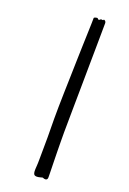

<svg xmlns="http://www.w3.org/2000/svg" viewBox="-172 -778 694 1034"><g transform="rotate(20 175.0 -261.0)"><path d="M247.1 -705.1Q247.1 -697.8 246.8 -676.8Q246.6 -655.8 246.3 -625Q246.1 -594.2 245.6 -555.9Q245.1 -517.6 244.6 -475.1Q244.1 -432.6 243.7 -388.7Q243.2 -344.7 242.7 -302.5Q242.2 -260.3 241.7 -222.4Q241.2 -184.6 241 -154.3Q240.7 -124 240.5 -103.8Q240.2 -83.5 240.2 -77.1Q240.2 -51.3 240.5 -23.2Q240.7 4.9 241.2 32.2Q241.7 59.6 242.2 84.7Q242.7 109.9 243.2 129.9Q243.7 149.9 243.9 163.3Q244.1 176.8 244.1 180.2Q244.1 189 240.2 192.4Q236.3 195.8 231.9 195.8Q224.6 195.8 220.7 193.8Q216.8 191.9 215.8 191.9Q214.8 191.9 211.2 192.9Q207.5 193.8 202.9 195.1Q198.2 196.3 192.9 197.3Q187.5 198.2 184.1 198.2Q171.9 198.2 167.5 192.4Q163.1 186.5 162.6 175Q162.1 163.6 163.6 146.2Q165 128.9 165 106Q165 78.1 165.5 45.9Q166 13.7 166 -20Q166 -47.4 165.5 -74.2Q165 -101.1 165 -128.9Q165 -157.2 165.5 -195.6Q166 -233.9 167.2 -277.8Q168.5 -321.8 169.7 -368.9Q170.9 -416 172.1 -461.7Q173.3 -507.3 174.6 -548.8Q175.8 -590.3 177 -623Q178.2 -655.8 178.7 -677.2Q179.2 -698.7 179.2 -704.1V-709Q179.2 -710.9 181.9 -712.6Q184.6 -714.4 187.7 -715.1Q190.9 -715.8 193.6 -716.3Q196.3 -716.8 196.8 -716.8Q200.7 -716.8 202.4 -713.4Q204.1 -710 208 -710Q213.4 -710.9 215.3 -713.9Q217.3 -716.8 221.2 -716.8Q223.6 -715.8 225.6 -715.8Q227.5 -715.8 229 -715.8Q232.9 -715.8 232.7 -718Q232.4 -720.2 234.9 -720.2Q237.8 -720.2 242.4 -716.1Q247.1 -711.9 247.1 -705.1Z"/></g></svg>

Font: Oregano
Style: Italic
Weight: 400
Italic angle: -12°
Designer: Astigmatic (AOETI)
Foundry: Astigmatic (AOETI)
Version: Version 1.000